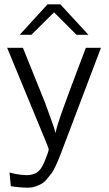

<svg xmlns="http://www.w3.org/2000/svg" viewBox="-20 -693 502 888"><path d="M71 -532 200 -673H259L389 -532H334L230 -636L125 -532ZM13 -472H86Q93 -456 188 -219Q229 -109 237 -78Q241 -105 273.5 -195Q306 -285 341.5 -378Q377 -471 377 -472H447L271 -8L262 16Q252 41 249.5 47.5Q247 54 236.5 76.5Q226 99 219 107.5Q212 116 199 132.5Q186 149 174 156Q162 163 145 169Q128 175 109 175Q72 175 30 168L24 105Q65 116 101 117Q124 118 147 107Q164 97 175.5 76Q187 55 201 15Q205 4 205 -2Q205 -5 204 -8Q203 -11 201 -15.5Q199 -20 198 -24Z"/></svg>

Font: Coval
Style: ExtraLight
Weight: 250
Foundry: Context Ltd
Version: Version 001.000